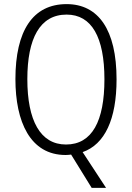

<svg xmlns="http://www.w3.org/2000/svg" viewBox="-20 -744 642 934"><path d="M547 -358C547 -600 458 -724 304 -724C140 -724 55 -595 55 -359C55 -152 127 10 299 10C308 10 317 9 326 8L426 170H496L382 -4C490 -42 547 -164 547 -358ZM113 -359C113 -557 174 -673 304 -673C426 -673 488 -563 488 -358C488 -155 428 -41 301 -41C176 -41 113 -158 113 -359Z"/></svg>

Font: Noto Sans Gujarati Condensed Light
Style: Regular
Weight: 300
Width: 3
Designer: Jelle Bosma - Monotype Design Team, Universal Thirst
Foundry: Monotype Imaging Inc.
Version: Version 2.106